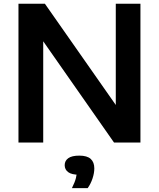

<svg xmlns="http://www.w3.org/2000/svg" viewBox="-20 -760 848 1024"><path d="M78.5 0V-740H219.5L623.5 -163H597.5V-740H729V0H588L184.5 -577H210.5V0ZM363.5 243.5Q379.5 211.5 385 189.2Q390.5 167 390.5 143.5L414.5 172H404Q362 172 343.5 158Q325 144 325 121Q325 97.5 344 83.8Q363 70 403 70Q444.5 70 463.8 87.5Q483 105 483 138Q483 163 473.5 191.8Q464 220.5 447.5 243.5Z"/></svg>

Font: Encode Sans SemiExpanded SemiBold
Style: Regular
Weight: 600
Width: 6
Designer: Multiple Designers
Foundry: Impallari Type
Version: Version 3.002